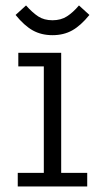

<svg xmlns="http://www.w3.org/2000/svg" viewBox="-20 -671 363 691"><path d="M43.9 0V-48.8H137.7V-432.1H45.9V-481H200.2V-48.8H293.9V0ZM168.9 -544.4Q128.9 -544.4 98.1 -561.5Q67.4 -578.6 36.1 -617.2L73.7 -651.4Q96.7 -625.5 117.7 -611.8Q138.7 -598.1 168.9 -598.1Q199.2 -598.1 220.9 -612.1Q242.7 -626 264.2 -651.4L301.8 -617.2Q270.5 -578.6 239.7 -561.5Q209 -544.4 168.9 -544.4Z"/></svg>

Font: Anaheim
Style: Regular
Weight: 400
Designer: Vernon Adams
Foundry: Vernon Adams
Version: Version 2.001